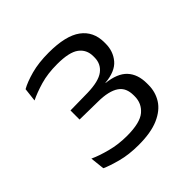

<svg xmlns="http://www.w3.org/2000/svg" viewBox="-108 -794 523 523"><g transform="rotate(-45 154.0 -532.0)"><path d="M142 -356Q104.5 -356 74.8 -364Q45 -372 29 -379.5L24.5 -421Q45 -411.5 74.5 -403.8Q104 -396 137 -396Q187.5 -396 207.8 -413.2Q228 -430.5 228 -457.5V-461.5Q228 -475.5 223.5 -486Q219 -496.5 209 -503.5Q199 -510.5 183.2 -514.2Q167.5 -518 144.5 -518L77 -519V-554L143.5 -555Q187.5 -556 206.5 -570.5Q225.5 -585 225.5 -610V-614.5Q225.5 -640 206.2 -654.5Q187 -669 140.5 -669Q104 -669 75.8 -660.8Q47.5 -652.5 27 -642.5L31.5 -681.5Q49 -691.5 78.2 -699.5Q107.5 -707.5 146.5 -707.5Q211.5 -707.5 242.5 -684.8Q273.5 -662 273.5 -620V-615Q273.5 -585.5 255.8 -564.5Q238 -543.5 197.5 -540L196 -536V-539.5Q238.5 -535 257.5 -514.5Q276.5 -494 276.5 -459V-453Q276.5 -426 262.8 -404Q249 -382 219.2 -369Q189.5 -356 142 -356Z"/></g></svg>

Font: Anek Malayalam Light
Style: Regular
Weight: 300
Version: Version 1.003